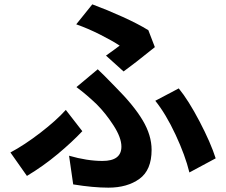

<svg xmlns="http://www.w3.org/2000/svg" viewBox="-20 -817 1040 884"><path d="M468 -561Q513 -593 531 -607Q496 -630 440.5 -658Q385 -686 331 -705L405 -797Q475 -771 545.5 -739Q616 -707 663 -678L693 -600Q595 -521 549 -488ZM298 -100Q381 -76 452 -76Q539 -76 539 -142Q539 -183 503 -239Q467 -295 425 -337Q378 -382 332 -416L430 -498L460 -469Q503 -426 511 -417Q596 -332 637 -263Q678 -194 678 -127Q678 -34 622 6.5Q566 47 479 47Q409 47 317 32ZM852 -23Q833 -101 788.5 -196.5Q744 -292 695 -353L803 -410Q848 -355 899 -257.5Q950 -160 973 -88ZM359 -213Q312 -163 245.5 -107.5Q179 -52 104 -7L28 -115Q92 -149 165.5 -205.5Q239 -262 283 -311Z"/></svg>

Font: Sinter Bold
Style: Regular
Weight: 700
Foundry: Adobe & rsms
Version: Version 1.000